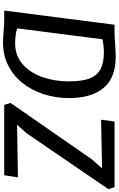

<svg xmlns="http://www.w3.org/2000/svg" viewBox="228 -1024 803 1300"><g transform="rotate(90 630.0 -373.5)"><path d="M260.5 8Q230.5 7 207.8 5.2Q185 3.5 161.2 1.8Q137.5 0 103.5 0H51L147 -747H200Q210.5 -747 231.2 -748.2Q252 -749.5 276.8 -751Q301.5 -752.5 324.2 -753.8Q347 -755 361 -755Q507.5 -755 575.5 -672Q643.5 -589 643.5 -440.5Q643.5 -347 616.5 -265Q589.5 -183 539.2 -121Q489 -59 418.5 -24.8Q348 9.5 260.5 8ZM279.5 -74Q362.5 -76.5 419 -129Q475.5 -181 503 -263.2Q530.5 -345.5 530.5 -437Q530.5 -526.5 510.5 -579Q490 -630 447 -652.5Q404 -675 331 -675Q312.5 -675 286.2 -672Q260 -669 245.5 -665.5L171.5 -88Q192 -80.5 221.8 -77Q251.5 -73.5 279.5 -74ZM690 0 676.5 -43 1057 -591.5 1119 -662.5 790 -656 802.5 -747H1247L1260 -705L882 -152L824 -87L1180.5 -93L1166 0Z"/></g></svg>

Font: Merriweather Sans Italic
Style: Regular
Weight: 400
Italic angle: -7.5°
Designer: Eben Sorkin
Foundry: Eben Sorkin
Version: Version 1.008; ttfautohint (v1.7.19-72a1) -l 8 -r 50 -G 200 